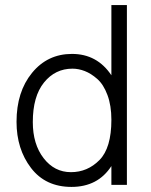

<svg xmlns="http://www.w3.org/2000/svg" viewBox="-20 -727 595 755"><path d="M109 -247Q109 -160 151.5 -105Q194 -50 259 -50Q324 -50 371 -97.5Q418 -145 418 -256Q418 -312 402.5 -353.5Q387 -395 362.5 -416.5Q338 -438 313.5 -447.5Q289 -457 265 -457Q197 -457 153 -402.5Q109 -348 109 -247ZM479 0H418V-74Q365 8 261 8Q159 8 102 -66.5Q45 -141 45 -248Q45 -366 106 -440.5Q167 -515 263 -515Q362 -515 418 -431V-707H479Z"/></svg>

Font: Hind Guntur Light
Style: Regular
Weight: 300
Designer: Manushi Parikh, Hitesh Malaviya
Foundry: Indian Type Foundry
Version: Version 1.002;PS 1.0;hotconv 1.0.86;makeotf.lib2.5.63406; tt